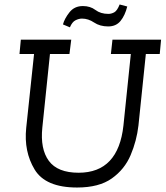

<svg xmlns="http://www.w3.org/2000/svg" viewBox="-20 -827 739 857"><path d="M292 -705 261 -718Q268 -744 290 -772Q312 -800 350 -800Q383 -800 406 -782.5Q429 -765 464 -765Q477 -765 490 -772Q503 -779 514 -807L548 -798Q538 -758 518 -733.5Q498 -709 463 -709Q426 -709 400 -726.5Q374 -744 346 -744Q332 -744 317 -736.5Q302 -729 292 -705ZM482 -650H699L693 -586H631L598 -267Q590 -198 563 -134.5Q536 -71 479 -30.5Q422 10 324 10Q183 10 134.5 -70.5Q86 -151 97 -256L132 -586H67L73 -650H298L290 -586H203L169 -258Q159 -162 198 -109Q237 -56 331 -56Q508 -56 531 -267L564 -586H475Z"/></svg>

Font: Zilla Slab Regular
Style: Italic
Weight: 400
Italic angle: -6°
Designer: Typotheque.com
Foundry: Typotheque type foundry
Version: Version 1.1; 2017; ttfautohint (v1.6)